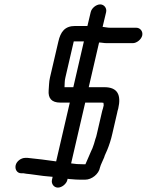

<svg xmlns="http://www.w3.org/2000/svg" viewBox="-20 -755 667 872"><path d="M392 -700 377 -637H321C275 -637 255 -611 245 -566L207 -403C202 -382 203 -364 201 -345C198 -309 214 -289 254 -289H297L235 -22C191 -28 149 -34 105 -38H95C76 -38 55 -23 51 -4C47 15 58 32 77 32H87C92 33 95 33 99 34L117 36C144 39 169 44 197 46L219 48L216 62C212 80 225 97 243 97C261 97 282 80 286 62L287 57C294 58 300 59 307 59C318 60 329 61 342 61H367C397 61 429 35 434 6C437 -7 449 -29 453 -40C456 -52 463 -63 467 -74C476 -96 484 -120 490 -147L512 -242C513 -247 514 -253 517 -262C531 -323 515 -359 454 -359H383L430 -562C441 -562 451 -559 465 -559H583C601 -559 622 -576 626 -594C630 -612 617 -629 599 -629H481C467 -629 458 -632 446 -633L462 -700C466 -718 453 -735 435 -735C417 -735 396 -718 392 -700ZM303 -13 367 -289H438C441 -289 445 -289 450 -288C450 -283 451 -280 451 -277L448 -264C445 -255 443 -247 442 -242L420 -147C418 -138 416 -130 413 -123C411 -115 409 -108 407 -102L400 -82C398 -77 396 -73 394 -69C384 -47 378 -31 368 -9H358C336 -9 321 -10 303 -13ZM277 -403 315 -567H361L313 -359H273C274 -374 273 -387 277 -403Z"/></svg>

Font: Electronic
Style: BdIt
Weight: 700
Version: Version 1.011